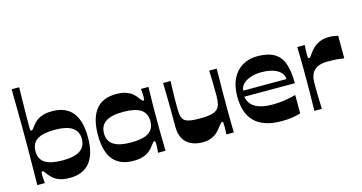

<svg xmlns="http://www.w3.org/2000/svg" viewBox="-78 -1081 2698 1432"><g transform="rotate(-15 1270.5 -364.5)"><path d="M314 11Q267 11 236.5 0Q206 -11 187.5 -27.5Q169 -44 158 -59Q146 -76 139.5 -83Q133 -90 128 -90Q122 -90 120.5 -83Q119 -76 119 -60Q119 -49 120.5 -33Q122 -17 123 0H65Q66 -85 66.5 -143Q67 -201 67.5 -238.5Q68 -276 68 -299.5Q68 -323 68 -339Q68 -355 68 -371Q68 -387 68 -403Q68 -419 68 -442Q68 -465 67.5 -502Q67 -539 66.5 -597Q66 -655 65 -740H123Q122 -682 121 -633Q120 -584 119.5 -544Q119 -504 119 -476.5Q119 -449 119 -433Q119 -418 120.5 -411Q122 -404 128 -404Q133 -404 139.5 -410.5Q146 -417 158 -434Q169 -450 187.5 -466Q206 -482 236.5 -493Q267 -504 314 -504Q418 -504 470 -439.5Q522 -375 522 -247Q522 -119 470 -54Q418 11 314 11ZM297 -129Q387 -129 431 -158.5Q475 -188 475 -247Q475 -306 431 -335.5Q387 -365 297 -365Q204 -365 160.5 -336.5Q117 -308 117 -247Q117 -186 160.5 -157.5Q204 -129 297 -129Z M806 11Q702 11 650 -52Q598 -115 598 -243Q598 -371 650 -437.5Q702 -504 806 -504Q854 -504 884 -493Q914 -482 933 -466Q952 -450 962 -434Q975 -417 981 -410.5Q987 -404 992 -404Q999 -404 1000 -411Q1001 -418 1001 -434Q1001 -444 1000 -460.5Q999 -477 997 -493H1055Q1055 -464 1054 -431.5Q1053 -399 1052.5 -366Q1052 -333 1052 -302Q1052 -271 1052 -243Q1052 -217 1052 -186.5Q1052 -156 1052.5 -124Q1053 -92 1054 -60.5Q1055 -29 1055 0H997Q999 -17 1000 -33Q1001 -49 1001 -60Q1001 -76 1000 -83Q999 -90 992 -90Q987 -90 981 -83Q975 -76 962 -59Q952 -44 933 -27.5Q914 -11 884 0Q854 11 806 11ZM823 -126Q916 -126 959.5 -154Q1003 -182 1003 -243Q1003 -304 959.5 -333Q916 -362 823 -362Q733 -362 689 -332.5Q645 -303 645 -243Q645 -184 689 -155Q733 -126 823 -126Z M1338 11Q1291 11 1253 -6.5Q1215 -24 1193.5 -60.5Q1172 -97 1172 -152Q1172 -199 1172 -238Q1172 -277 1171.5 -310.5Q1171 -344 1170.5 -374.5Q1170 -405 1169.5 -433.5Q1169 -462 1168 -493H1226Q1225 -466 1224 -442Q1223 -418 1222.5 -396.5Q1222 -375 1222 -354.5Q1222 -334 1222 -314.5Q1222 -295 1222 -275Q1222 -239 1229 -217Q1236 -195 1252.5 -184.5Q1269 -174 1296.5 -170Q1324 -166 1366 -166Q1416 -166 1448 -172.5Q1480 -179 1497.5 -193.5Q1515 -208 1521.5 -233Q1528 -258 1528 -293Q1528 -312 1528 -332.5Q1528 -353 1527.5 -377.5Q1527 -402 1526.5 -431Q1526 -460 1524 -493H1582Q1582 -460 1581.5 -429Q1581 -398 1580.5 -369Q1580 -340 1580 -314Q1580 -288 1580 -264.5Q1580 -241 1580 -221Q1580 -192 1580 -161Q1580 -130 1580.5 -100Q1581 -70 1581.5 -44Q1582 -18 1582 0H1525Q1526 -18 1526.5 -34.5Q1527 -51 1527 -63Q1527 -82 1526 -90.5Q1525 -99 1519 -99Q1514 -99 1508 -93Q1502 -87 1488 -69Q1478 -54 1459.5 -35Q1441 -16 1411.5 -2.5Q1382 11 1338 11Z M1950 11Q1877 11 1825 -7Q1773 -25 1740 -59Q1707 -93 1691.5 -141.5Q1676 -190 1676 -251Q1676 -332 1704 -388.5Q1732 -445 1782 -474.5Q1832 -504 1896 -504Q1979 -504 2027.5 -475.5Q2076 -447 2096.5 -388Q2117 -329 2117 -237H1727Q1731 -212 1743.5 -191.5Q1756 -171 1779 -156.5Q1802 -142 1836 -134Q1870 -126 1917 -126Q1962 -126 2003 -132Q2044 -138 2097 -151V-9Q2062 1 2029 6Q1996 11 1950 11ZM2064 -283Q2064 -327 2018.5 -354Q1973 -381 1896 -381Q1850 -381 1813 -368.5Q1776 -356 1754 -334Q1732 -312 1731 -283Z M2204 0Q2205 -33 2205.5 -66Q2206 -99 2206.5 -132Q2207 -165 2207 -195.5Q2207 -226 2207 -253Q2207 -280 2207 -311Q2207 -342 2206.5 -374.5Q2206 -407 2205.5 -437.5Q2205 -468 2204 -493H2262Q2261 -475 2260 -456Q2259 -437 2259 -425Q2259 -406 2260 -398Q2261 -390 2268 -390Q2273 -390 2280 -398Q2287 -406 2302 -428Q2312 -443 2331 -460.5Q2350 -478 2379.5 -491Q2409 -504 2453 -504Q2471 -504 2488.5 -501.5Q2506 -499 2521 -495V-321Q2502 -324 2474 -327Q2446 -330 2393 -330Q2347 -330 2317.5 -316Q2288 -302 2273 -274Q2258 -246 2258 -202Q2258 -184 2258 -163Q2258 -142 2258.5 -117Q2259 -92 2260 -63Q2261 -34 2262 0Z"/></g></svg>

Font: Ojuju
Style: Bold
Weight: 700
Designer: Chisaokwu Joboson, Mirko Velimirovic
Foundry: Udi Foundry
Version: Version 1.000